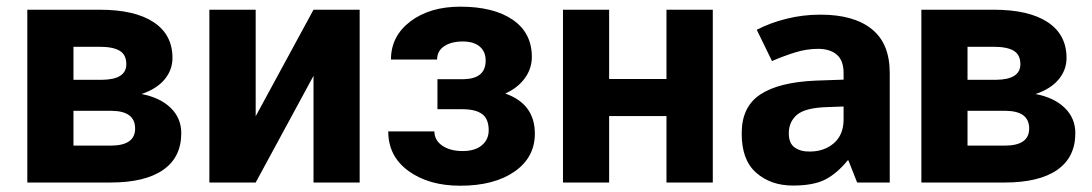

<svg xmlns="http://www.w3.org/2000/svg" viewBox="-20 -558 3339 587"><path d="M204.6 -314H292Q366.2 -314.9 366.2 -361.8Q366.2 -390.6 345.9 -402.8Q325.7 -415 284.2 -415H204.6ZM204.6 -219.2V-112.8H318.4Q393.1 -112.8 393.1 -165Q393.1 -218.3 321.8 -219.2ZM63.5 0V-528.3H284.2Q392.1 -528.3 449.7 -490.2Q507.3 -452.1 507.3 -380.9Q507.3 -344.2 483.2 -315.2Q459 -286.1 412.6 -270.5Q469.2 -259.8 501.7 -228.3Q534.2 -196.8 534.2 -150.9Q534.2 -77.1 478.8 -38.6Q423.3 0 317.9 0Z M938.5 -528.3H1079.6V0H938.5V-326.2L761.7 0H620.1V-528.3H761.7V-202.6Z M1464.8 -372.6Q1464.8 -400.4 1446.5 -415.8Q1428.2 -431.2 1394.5 -431.2Q1359.9 -431.2 1338.1 -416.7Q1316.4 -402.3 1316.4 -376H1175.3Q1175.3 -447.8 1234.9 -492.7Q1294.4 -537.6 1387.2 -537.6Q1489.3 -537.6 1547.6 -497.6Q1606 -457.5 1606 -383.8Q1606 -348.6 1584.7 -319.1Q1563.5 -289.6 1524.9 -272Q1615.2 -240.2 1615.2 -149.4Q1615.2 -76.7 1553 -33.4Q1490.7 9.8 1387.2 9.8Q1291 9.8 1229 -35.2Q1167 -80.1 1167 -156.2H1308.1Q1308.1 -129.4 1332 -112.8Q1356 -96.2 1394.5 -96.2Q1432.1 -96.2 1453.1 -113.8Q1474.1 -131.3 1474.1 -159.7Q1474.1 -194.3 1454.1 -209.2Q1434.1 -224.1 1394 -224.1H1317.4V-315.9H1398.9Q1464.8 -317.9 1464.8 -372.6Z M2159.2 0H2017.6V-203.1H1842.3V0H1701.2V-528.3H1842.3V-316.4H2017.6V-528.3H2159.2Z M2559.1 -192.9V-232.4L2507.3 -230.5Q2441.9 -228.5 2416.5 -207Q2391.6 -185.5 2391.6 -150.4Q2391.6 -120.1 2409.2 -107.4Q2427.2 -94.2 2456.1 -94.7Q2499.5 -94.7 2529.3 -120.1Q2559.1 -146 2559.1 -192.9ZM2488.3 -513.2Q2590.3 -513.2 2645 -469.2Q2700.2 -425.3 2700.2 -335V-2V0H2698.2H2601.6H2600.6L2600.1 -1L2573.7 -67.9H2571.8Q2539.1 -27.8 2503.4 -9.3Q2485.4 0 2460.7 4.6Q2436 9.3 2404.3 9.3Q2336.4 9.3 2292 -29.8Q2247.1 -68.8 2247.6 -150.9Q2247.6 -231.4 2304.2 -269Q2360.8 -306.6 2473.1 -311.5L2559.1 -314.5V-334.5Q2559.1 -373 2538.6 -390.6Q2518.6 -408.2 2482.4 -408.7Q2445.8 -408.7 2411.6 -397.9Q2377 -387.2 2341.8 -372.1L2340.3 -371.1L2339.4 -373L2294.4 -465.3L2293.9 -467.3L2295.4 -467.8Q2335 -488.3 2384.8 -500.7Q2434.6 -513.2 2488.3 -513.2Z M2938 -314H3025.4Q3099.6 -314.9 3099.6 -361.8Q3099.6 -390.6 3079.3 -402.8Q3059.1 -415 3017.6 -415H2938ZM2938 -219.2V-112.8H3051.8Q3126.5 -112.8 3126.5 -165Q3126.5 -218.3 3055.2 -219.2ZM2796.9 0V-528.3H3017.6Q3125.5 -528.3 3183.1 -490.2Q3240.7 -452.1 3240.7 -380.9Q3240.7 -344.2 3216.6 -315.2Q3192.4 -286.1 3146 -270.5Q3202.6 -259.8 3235.1 -228.3Q3267.6 -196.8 3267.6 -150.9Q3267.6 -77.1 3212.2 -38.6Q3156.7 0 3051.3 0Z"/></svg>

Font: MAUL Bold
Style: Bold
Weight: 700
Designer: MAUL
Version: Version 1.0; 2020; ttfautohint (v1.8.3)